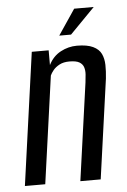

<svg xmlns="http://www.w3.org/2000/svg" viewBox="-49 -678 472 714"><g transform="rotate(-5 187.0 -320.5)"><path d="M15 0 84 -495H147V-440Q163 -472 192 -487.5Q221 -503 253 -503Q291 -503 313 -492.5Q335 -482 343.5 -464Q352 -446 352.5 -422.5Q353 -399 350 -372L298 0H222L273 -364Q275 -379 276 -394Q277 -409 273 -421Q269 -433 257 -440Q245 -447 220 -447Q198 -447 183 -439Q168 -431 159.5 -420.5Q151 -410 147 -401L91 0ZM191 -546 255 -641H328L235 -546Z"/></g></svg>

Font: Alumni Sans Medium
Style: Italic
Weight: 500
Italic angle: -8°
Designer: Robert E. Leuschke
Foundry: Robert E. Leuschke
Version: Version 1.016